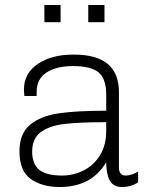

<svg xmlns="http://www.w3.org/2000/svg" viewBox="-20 -740 625 770"><path d="M457 -370V-69Q457 -36 484 -36Q507 -36 534 -52V-9Q506 10 470 10Q434 10 420 -16.5Q406 -43 406 -89Q375 -38 328.5 -14Q282 10 219 10Q148 10 103 -22.5Q58 -55 58 -133Q58 -204 100.5 -239.5Q143 -275 215.5 -285.5Q288 -296 406 -296V-360Q406 -424 375.5 -449.5Q345 -475 273 -475Q207 -475 167 -449.5Q127 -424 127 -371V-355H78Q76 -371 76 -381Q76 -446 131.5 -483.5Q187 -521 273 -521H277Q367 -521 412 -483.5Q457 -446 457 -370ZM109 -132Q109 -82 137.5 -59Q166 -36 229 -36Q274 -36 314.5 -56Q355 -76 380.5 -116.5Q406 -157 406 -216V-250Q300 -250 239.5 -243Q179 -236 144 -210.5Q109 -185 109 -132ZM223 -651H158V-720H223ZM399 -651H334V-720H399Z"/></svg>

Font: Chivo Thin
Style: Regular
Weight: 100
Designer: Hector Gatti
Foundry: Omnibus-Type
Version: Version 1.007